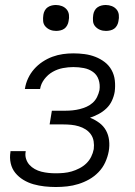

<svg xmlns="http://www.w3.org/2000/svg" viewBox="-20 -742 540 770"><path d="M204 8Q181 8 158.5 5.5Q136 3 114.5 -3Q93 -9 74 -20.5Q55 -32 41.5 -48.5Q28 -65 23 -87Q18 -109 22 -133V-136H83V-134Q80 -119 84.5 -105Q89 -91 98 -81Q107 -71 119.5 -64Q132 -57 146 -53.5Q160 -50 174.5 -48.5Q189 -47 204 -47Q220 -47 236 -48.5Q252 -50 267.5 -54.5Q283 -59 298.5 -67Q314 -75 326 -86.5Q338 -98 345.5 -113Q353 -128 356 -144Q358 -160 355.5 -175.5Q353 -191 344.5 -203Q336 -215 323.5 -223Q311 -231 296 -235.5Q281 -240 265.5 -241.5Q250 -243 234 -243H179L188 -298H243Q257 -298 271.5 -299.5Q286 -301 300 -304.5Q314 -308 327.5 -314Q341 -320 352 -330Q363 -340 369.5 -353.5Q376 -367 379 -381Q382 -403 375.5 -422.5Q369 -442 353 -453.5Q337 -465 316.5 -469Q296 -473 274 -473Q254 -473 232.5 -469Q211 -465 191.5 -454Q172 -443 158 -424.5Q144 -406 141 -386L140 -385H79L80 -386Q83 -407 92.5 -427.5Q102 -448 117 -465Q132 -482 151 -494.5Q170 -507 190.5 -514.5Q211 -522 232 -525Q253 -528 274 -528Q297 -528 319.5 -525Q342 -522 362.5 -514Q383 -506 400 -493Q417 -480 427.5 -461Q438 -442 440.5 -419.5Q443 -397 440 -374Q437 -356 429 -338.5Q421 -321 407 -307.5Q393 -294 376 -285Q359 -276 341 -270Q361 -262 378 -249.5Q395 -237 405 -219Q415 -201 417.5 -179Q420 -157 416 -135Q412 -113 402 -91Q392 -69 375 -51.5Q358 -34 337.5 -22.5Q317 -11 294.5 -4Q272 3 249 5.5Q226 8 204 8ZM405 -618Q392 -618 381 -622.5Q370 -627 362 -636Q354 -645 353 -657.5Q352 -670 354 -683Q355 -691 359.5 -699.5Q364 -708 371.5 -713Q379 -718 387.5 -720Q396 -722 404 -722Q417 -722 428.5 -717.5Q440 -713 447.5 -704Q455 -695 456.5 -682.5Q458 -670 455 -657Q454 -649 449.5 -640.5Q445 -632 438 -627Q431 -622 422 -620Q413 -618 405 -618ZM205 -618Q192 -618 181 -622.5Q170 -627 162 -636Q154 -645 153 -657.5Q152 -670 154 -683Q155 -691 159.5 -699.5Q164 -708 171.5 -713Q179 -718 187.5 -720Q196 -722 204 -722Q217 -722 228.5 -717.5Q240 -713 247.5 -704Q255 -695 256.5 -682.5Q258 -670 255 -657Q254 -649 249.5 -640.5Q245 -632 238 -627Q231 -622 222 -620Q213 -618 205 -618Z"/></svg>

Font: Iosevka SS18 Light
Style: Italic
Weight: 300
Italic angle: -9°
Monospace: yes
Designer: Belleve Invis
Foundry: Belleve Invis
Version: Version 25.1.1; ttfautohint (v1.8.4)